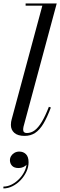

<svg xmlns="http://www.w3.org/2000/svg" viewBox="-36 -770 347 1102"><path d="M105 10Q66 10 46.2 -7.5Q26.5 -25 26.5 -53Q26.5 -63 27.8 -70.8Q29 -78.5 31 -85L207 -737.5H111V-750H289.5L99 -43Q98 -38.5 97.5 -34Q97 -29.5 97 -26Q97 -6.5 117.5 -6.5Q142.5 -6.5 163.2 -22Q184 -37.5 204 -70.8Q224 -104 244.5 -157L256 -153Q234.5 -95.5 212.8 -59.5Q191 -23.5 165.2 -6.8Q139.5 10 105 10ZM-16.5 311.5V301Q8.5 301 33.5 287.8Q58.5 274.5 78.5 252.2Q98.5 230 109.2 203Q120 176 116.5 149H126.5Q126.5 162 118.8 172.5Q111 183 98 188.8Q85 194.5 71 194.5Q45 194.5 33 181.2Q21 168 21 149.5Q21 136.5 28 125.2Q35 114 47.2 107Q59.5 100 74.5 100Q98 100 113 115Q128 130 128 161.5Q128 188.5 115.8 215Q103.5 241.5 82.8 263.5Q62 285.5 36.2 298.5Q10.5 311.5 -16.5 311.5Z"/></svg>

Font: Bodoni Moda 18pt
Style: Italic
Weight: 400
Italic angle: -13°
Designer: Owen Earl
Foundry: indestructible type
Version: Version 2.005